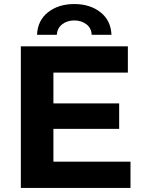

<svg xmlns="http://www.w3.org/2000/svg" viewBox="-20 -929 711 949"><path d="M83 0V-700H612V-570H244V-130H625V0ZM232 -292V-418H569V-292ZM163 -757Q166 -828 217.5 -868.5Q269 -909 347 -909Q425 -909 476.5 -868.5Q528 -828 531 -757H433Q432 -790 407 -809Q382 -828 347 -828Q312 -828 287.5 -809Q263 -790 261 -757Z"/></svg>

Font: Montserrat Thin
Style: Bold
Weight: 700
Version: Version 9.000